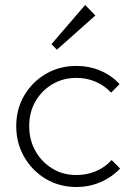

<svg xmlns="http://www.w3.org/2000/svg" viewBox="-20 -739 533 769"><path d="M286 10Q218 10 163.5 -22.5Q109 -55 77 -110.5Q45 -166 45 -234Q45 -302 77 -356.5Q109 -411 163.5 -443Q218 -475 286 -475Q337 -475 382 -456Q427 -437 459 -402L425 -368Q399 -396 363.5 -411.5Q328 -427 286 -427Q232 -427 189.5 -401.5Q147 -376 122 -333Q97 -290 97 -234Q97 -178 122 -134Q147 -90 189.5 -64Q232 -38 286 -38Q328 -38 364.5 -53.5Q401 -69 427 -98L461 -64Q428 -29 382.5 -9.5Q337 10 286 10ZM208 -540 186 -562 321 -719 362 -677Z"/></svg>

Font: Outfit Thin ExtraLight
Style: Regular
Weight: 250
Version: Version 1.100;gftools[0.9.27]